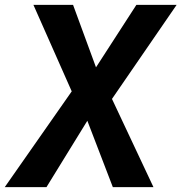

<svg xmlns="http://www.w3.org/2000/svg" viewBox="-62 -767 744 787"><path d="M-42.5 0 232 -392.5 75 -747H237.5L331.5 -491L497 -747H662L397 -361.5L567 0H400.5L296 -272L128.5 0Z"/></svg>

Font: Merriweather Sans Italic
Style: Bold
Weight: 700
Italic angle: -7.5°
Designer: Eben Sorkin
Foundry: Eben Sorkin
Version: Version 1.008; ttfautohint (v1.7.19-72a1) -l 8 -r 50 -G 200 